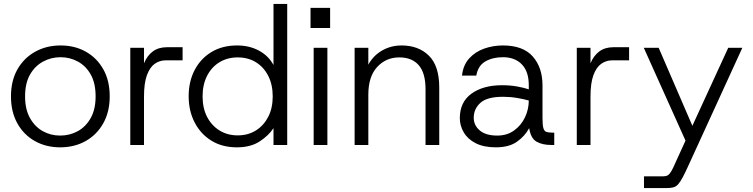

<svg xmlns="http://www.w3.org/2000/svg" viewBox="-20 -740 3844 980"><path d="M287 12Q215 12 158 -20Q101 -52 68.5 -110.5Q36 -169 36 -248Q36 -328 69 -386Q102 -444 159.5 -476Q217 -508 289 -508Q362 -508 418.5 -476Q475 -444 507.5 -386Q540 -328 540 -248Q540 -169 507 -110.5Q474 -52 417 -20Q360 12 287 12ZM287 -48Q336 -48 377 -70.5Q418 -93 443 -137.5Q468 -182 468 -248Q468 -315 443.5 -359Q419 -403 378 -425.5Q337 -448 289 -448Q241 -448 199.5 -425.5Q158 -403 133 -359Q108 -315 108 -248Q108 -182 133 -137.5Q158 -93 198.5 -70.5Q239 -48 287 -48Z M645 0V-496H715V-417Q731 -456 760 -477.5Q789 -499 832 -499H912V-432H825Q795 -432 770 -414.5Q745 -397 730 -356.5Q715 -316 715 -247V0Z M1189 12Q1114 12 1059 -22Q1004 -56 973.5 -115Q943 -174 943 -249Q943 -324 973.5 -382.5Q1004 -441 1059.5 -474.5Q1115 -508 1190 -508Q1253 -508 1302 -481.5Q1351 -455 1376 -408V-720H1446V0H1376V-86Q1352 -49 1306 -18.5Q1260 12 1189 12ZM1193 -49Q1246 -49 1286 -74Q1326 -99 1349 -143.5Q1372 -188 1372 -248Q1372 -308 1349 -353Q1326 -398 1286 -422.5Q1246 -447 1193 -447Q1141 -447 1100.5 -422.5Q1060 -398 1037 -353Q1014 -308 1014 -248Q1014 -188 1037 -143.5Q1060 -99 1100.5 -74Q1141 -49 1193 -49Z M1581 0V-496H1651V0ZM1565 -597V-700H1665V-597Z M1790 0V-496H1860V-410Q1885 -456 1930 -482Q1975 -508 2030 -508Q2116 -508 2169 -456Q2222 -404 2222 -293V0H2152V-285Q2152 -367 2117.5 -407Q2083 -447 2018 -447Q1950 -447 1905 -398Q1860 -349 1860 -257V0Z M2511 12Q2449 12 2408 -9Q2367 -30 2347 -64.5Q2327 -99 2327 -137Q2327 -219 2386.5 -262Q2446 -305 2543 -305Q2584 -305 2620 -298.5Q2656 -292 2679 -284V-305Q2679 -375 2643.5 -411.5Q2608 -448 2547 -448Q2495 -448 2457.5 -426.5Q2420 -405 2411 -354H2338Q2344 -408 2375 -442Q2406 -476 2451.5 -492Q2497 -508 2547 -508Q2650 -508 2699.5 -451.5Q2749 -395 2749 -305V-138Q2749 -102 2753.5 -86Q2758 -70 2769.5 -66.5Q2781 -63 2801 -63H2809V0H2794Q2748 0 2718.5 -17Q2689 -34 2681 -86Q2659 -45 2618.5 -16.5Q2578 12 2511 12ZM2518 -48Q2568 -48 2604 -74Q2640 -100 2659.5 -141Q2679 -182 2679 -227Q2655 -234 2619.5 -240Q2584 -246 2548 -246Q2466 -246 2432 -215Q2398 -184 2398 -139Q2398 -100 2429 -74Q2460 -48 2518 -48Z M2924 0V-496H2994V-417Q3010 -456 3039 -477.5Q3068 -499 3111 -499H3191V-432H3104Q3074 -432 3049 -414.5Q3024 -397 3009 -356.5Q2994 -316 2994 -247V0Z M3267 220V160H3365Q3379 160 3388 155Q3397 150 3406.5 134Q3416 118 3430 85L3493 -53L3484 -11L3266 -496H3342L3514 -98L3697 -496H3769L3497 98Q3478 140 3465 164.5Q3452 189 3441 201Q3430 213 3416 216.5Q3402 220 3381 220Z"/></svg>

Font: Host Grotesk Light Light
Style: Regular
Weight: 300
Version: Version 1.003